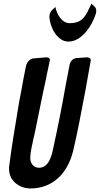

<svg xmlns="http://www.w3.org/2000/svg" viewBox="-20 -1046 564 1085"><path d="M259 -951C262 -891 304 -811 366 -811C420 -811 465 -854 497 -912V-911L505 -928C514 -946 524 -970 524 -983C524 -989 523 -1001 515 -1008L509 -1014C506 -1016 503 -1019 500 -1022L499 -1023H500C498 -1024 497 -1025 496 -1026C496 -1024 495 -1022 494 -1019C487 -1006 481 -992 474 -978C452 -937 428 -915 374 -915C328 -915 301 -968 294 -1002L295 -1001C294 -1003 294 -1005 294 -1007L298 -1011C296 -1011 294 -1009 294 -1007L287 -1000C285 -999 283 -998 281 -995L274 -989C265 -980 260 -966 259 -951ZM113 -603C107 -569 99 -524 88 -469C69 -359 40 -179 32 -107C32 -106 31 -104 31 -102V-93C31 -17 98 19 151 19C279 19 362 -67 393 -192C413 -272 445 -440 464 -542C473 -593 482 -644 491 -694C492 -699 493 -702 493 -704C493 -718 482 -722 471 -722L413 -718C392 -716 377 -701 373 -678C370 -663 367 -647 364 -631C359 -606 355 -582 350 -558C330 -443 307 -328 282 -214C273 -170 258 -98 200 -98C172 -98 151 -121 151 -152C151 -181 160 -221 165 -244V-243C167 -255 171 -270 175 -287L222 -517C228 -544 234 -571 240 -600L245 -626C250 -649 255 -673 260 -697C261 -701 262 -704 262 -707C262 -719 251 -722 241 -722C229 -721 182 -717 170 -716C149 -714 132 -696 127 -673V-674Z"/></svg>

Font: Bangerz
Style: Regular
Weight: 400
Designer: vernon adams
Foundry: Vernon Adams
Version: Version 2.10;December 28, 2023;FontCreator 13.0.0.2683 64-bi